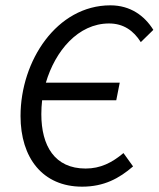

<svg xmlns="http://www.w3.org/2000/svg" viewBox="-20 -688 595 720"><path d="M288 12C370 12 427 -19 479 -64L443 -114C400 -78 357 -56 301 -56C185 -56 135 -141 135 -260C135 -277 136 -295 138 -312H416L429 -378H152C187 -497 273 -600 389 -600C443 -600 481 -573 508 -530L555 -576C522 -629 469 -668 394 -668C193 -668 57 -460 57 -253C57 -96 140 12 288 12Z"/></svg>

Font: Source Sans Pro
Style: Italic
Weight: 400
Italic angle: -11°
Designer: Paul D. Hunt
Foundry: Adobe Systems Incorporated
Version: Version 3.006;hotconv 1.0.111;makeotfexe 2.5.65597